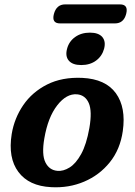

<svg xmlns="http://www.w3.org/2000/svg" viewBox="-20 -820 598 853"><path d="M345.5 -474Q449 -469 494.8 -405.8Q540.5 -342.5 525.5 -237.5Q514 -156.5 468 -99.2Q422 -42 353.8 -13Q285.5 16 207 11.5Q108.5 6.5 61.8 -56Q15 -118.5 32 -224.5Q43.5 -294.5 83.2 -352.8Q123 -411 189.2 -444.5Q255.5 -478 345.5 -474ZM235 -61Q261 -58.5 289 -75.8Q317 -93 340.5 -135.5Q364 -178 377 -251Q390 -326 374.5 -361.8Q359 -397.5 322.5 -401Q275.5 -405 234.2 -352Q193 -299 177 -205.5Q164.5 -133 181.8 -98.5Q199 -64 235 -61ZM341 -531Q302.5 -531 285.8 -550.5Q269 -570 278 -603.5Q286.5 -636 313.8 -655.5Q341 -675 379.5 -675Q418 -675 434.5 -655.5Q451 -636 442.5 -603.5Q433.5 -570.5 406.8 -550.8Q380 -531 341 -531ZM219.5 -758Q231 -800.5 269.5 -800.5H513Q551.5 -800.5 540.5 -758Q529.5 -716 490.5 -716H247Q208.5 -716 219.5 -758Z"/></svg>

Font: Fraunces 9pt S100 SemiBold
Style: Italic
Weight: 600
Italic angle: -16°
Version: Version 1.000; ttfautohint (v1.8.3)